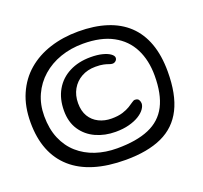

<svg xmlns="http://www.w3.org/2000/svg" viewBox="-122 -797 1046 989"><g transform="rotate(-20 401.0 -303.0)"><path d="M407 49.5Q310 49.5 236 27Q162 4.5 111.8 -40Q61.5 -84.5 36 -149.2Q10.5 -214 10.5 -298.5Q10.5 -386.5 39.8 -453.2Q69 -520 121.5 -565Q174 -610 245.5 -633Q317 -656 401 -656Q488.5 -656 556 -634.2Q623.5 -612.5 670 -568.8Q716.5 -525 740.5 -459Q764.5 -393 764.5 -304.5Q764.5 -180 725.2 -101.8Q686 -23.5 606.5 13Q527 49.5 407 49.5ZM385.5 -21.5Q492 -21.5 560.2 -50.8Q628.5 -80 661.2 -143.2Q694 -206.5 694 -308Q694 -392 662.2 -455Q630.5 -518 565.8 -553.2Q501 -588.5 402.5 -588.5Q335.5 -588.5 278.2 -568.5Q221 -548.5 178.2 -511Q135.5 -473.5 111.8 -421.5Q88 -369.5 88 -306Q88 -235.5 110.5 -182.2Q133 -129 173.5 -93.2Q214 -57.5 268 -39.5Q322 -21.5 385.5 -21.5ZM407 -104Q348 -104 299.2 -126.2Q250.5 -148.5 221.8 -191.5Q193 -234.5 193 -296.5Q193 -362.5 220.8 -410.5Q248.5 -458.5 298.8 -484.2Q349 -510 415 -510Q452.5 -510 479.8 -503Q507 -496 522 -485Q537 -474 537 -463Q537 -453 529.2 -446.2Q521.5 -439.5 512 -439.5Q503.5 -439.5 493.2 -443.5Q483 -447.5 466.5 -451.2Q450 -455 422.5 -455Q378.5 -455 345.2 -436.2Q312 -417.5 293.2 -384.5Q274.5 -351.5 274.5 -308.5Q274.5 -265.5 292.2 -236Q310 -206.5 341.2 -191Q372.5 -175.5 410.5 -175.5Q446.5 -175.5 471.2 -183.2Q496 -191 512 -200.8Q528 -210.5 538 -218Q548 -225.5 555 -225.5Q571 -225.5 576.5 -215.8Q582 -206 582 -196.5Q582 -182 570.5 -165.8Q559 -149.5 536.5 -135.5Q514 -121.5 481.5 -112.8Q449 -104 407 -104Z"/></g></svg>

Font: Gluten Thin
Style: Regular
Weight: 400
Version: Version 1.300